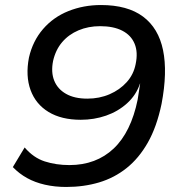

<svg xmlns="http://www.w3.org/2000/svg" viewBox="-20 -734 711 763"><path d="M243 9Q198 9 158.5 0Q119 -9 87.5 -26.5Q56 -44 31 -70L78 -148Q113 -107 158 -92.5Q203 -78 256 -78Q309 -78 353 -94.5Q397 -111 431.5 -143.5Q466 -176 490 -225Q514 -274 527 -338L537 -402L536 -401Q521 -356 485 -323.5Q449 -291 401.5 -274.5Q354 -258 301 -258Q224 -258 173 -289Q122 -320 101.5 -376Q81 -432 95 -505Q110 -571 151 -618.5Q192 -666 252 -690Q312 -714 381 -714Q487 -714 548.5 -668Q610 -622 628 -534.5Q646 -447 622 -321Q603 -230 567.5 -167.5Q532 -105 483 -66Q434 -27 373.5 -9Q313 9 243 9ZM327 -342Q375 -342 415.5 -359.5Q456 -377 483.5 -407.5Q511 -438 519 -479Q529 -526 515 -560Q501 -594 466 -612Q431 -630 378 -630Q331 -630 292 -613.5Q253 -597 227 -566.5Q201 -536 191 -492Q182 -447 195.5 -413.5Q209 -380 242.5 -361Q276 -342 327 -342Z"/></svg>

Font: Nunito Sans 7pt SemiExpanded Medium
Style: Italic
Weight: 500
Width: 6
Italic angle: -9°
Designer: Vernon Adams
Foundry: Vernon Adams
Version: Version 3.101;gftools[0.9.27]